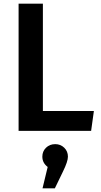

<svg xmlns="http://www.w3.org/2000/svg" viewBox="-20 -711 546 1043"><path d="M213 -691V-108H490L475 0H81V-691ZM280 72Q309 72 329 91.5Q349 111 349 140Q349 166 322 221L278 312H211L239 196Q210 174 210 140Q210 111 230 91.5Q250 72 280 72Z"/></svg>

Font: FiraGO Medium
Style: Regular
Weight: 500
Designer: bBox Type
Foundry: bBox Type GmbH
Version: Version 1.001;PS 001.001;hotconv 1.0.88;makeotf.lib2.5.64775